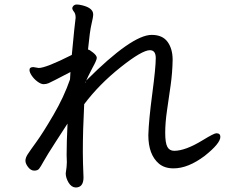

<svg xmlns="http://www.w3.org/2000/svg" viewBox="-20 -777 1040 853"><path d="M316 56Q351 56 351 11Q348 -58 348 -102Q348 -198 354 -314Q420 -402 515.5 -478Q611 -554 646 -554Q672 -554 672 -519Q672 -477 656.5 -360.5Q641 -244 639 -177Q639 -90 686 -50Q711 -29 751 -29Q816 -29 890 -85Q959 -140 959 -169Q959 -185 941 -185Q931 -185 882 -155Q804 -107 754 -107Q733 -107 723.5 -124.5Q714 -142 714 -187Q714 -232 722 -286.5Q730 -341 738 -397.5Q746 -454 747 -511Q747 -560 724.5 -591Q702 -622 654 -622Q566 -622 363 -419Q360 -408 359 -408V-410Q369 -434 391 -476Q410 -510 410 -520Q410 -530 394 -543Q378 -556 371 -557Q379 -639 386.5 -670Q394 -701 394 -713Q394 -741 347 -753Q331 -757 321 -757Q306 -757 301 -742Q301 -734 308.5 -725Q316 -716 316 -698Q312 -671 299 -533Q184 -475 152 -475L128 -479Q111 -479 111 -466Q111 -456 121 -441Q131 -426 146.5 -414.5Q162 -403 174 -403Q185 -403 196 -407.5Q207 -412 293 -457L291 -424Q264 -346 217.5 -266.5Q171 -187 142 -147Q113 -107 103 -91.5Q93 -76 93 -63Q93 -50 105 -34.5Q117 -19 132 -19Q147 -19 153.5 -27Q160 -35 174 -60.5Q188 -86 229.5 -150Q271 -214 280 -228Q276 -145 276 -89Q276 -68 277 -56Q277 -38 272 -7Q272 13 284.5 34Q297 55 316 56Z"/></svg>

Font: LXGW WenKai TC
Style: Bold
Weight: 700
Designer: LXGW / Fontworks Inc.
Foundry: LXGW / Fontworks Inc.
Version: Version 1.330;April 28, 2024